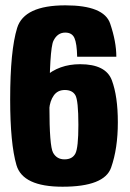

<svg xmlns="http://www.w3.org/2000/svg" viewBox="-20 -701 491 727"><path d="M216.7 6Q375.2 6 400.7 -66.3Q426.2 -138.6 426.2 -237.9Q426.2 -336.3 403.5 -397.1Q380.7 -457.9 283.4 -457.9Q203 -457.9 149.8 -409.8Q96.5 -361.6 94.7 -316.9L166.4 -287.8Q169 -318.8 183.6 -339.5Q198.2 -360.2 225.5 -360.2Q253.8 -360.2 265.3 -340.6Q276.8 -321 276.8 -228Q276.8 -141.6 265.4 -119.6Q253.9 -97.6 224.1 -97.6Q195.1 -97.6 181.1 -122.6Q167.1 -147.6 167.1 -298.8Q167.1 -515.1 182.3 -546.4Q197.4 -577.6 227.2 -577.6Q252.7 -577.6 261.9 -557Q271.1 -536.3 272.2 -486.1H420.5Q420.5 -542.9 397.1 -611.8Q373.7 -680.8 227.6 -680.8Q71.3 -680.8 44.9 -595.2Q18.5 -509.6 18.5 -324.6Q18.5 -157.9 42.3 -76Q66.1 6 216.7 6Z"/></svg>

Font: Anybody Thin Condensed
Style: Regular
Weight: 100
Width: 3
Version: Version 1.113;gftools[0.9.25]